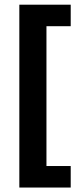

<svg xmlns="http://www.w3.org/2000/svg" viewBox="-20 -696 355 839"><path d="M64.5 123.5V-675.5H289V-581.5H183V29.5H289V123.5Z"/></svg>

Font: Anek Tamil SemiBold
Style: Regular
Weight: 600
Version: Version 1.003